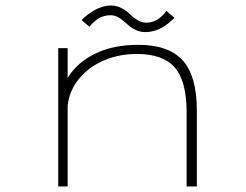

<svg xmlns="http://www.w3.org/2000/svg" viewBox="-20 -674 890 694"><path d="M506 -558Q489 -558 474 -564.2Q459 -570.5 448.2 -579.5Q437.5 -588.5 427.2 -597.5Q417 -606.5 404.8 -612.8Q392.5 -619 379 -619Q365.5 -619 352.5 -614.8Q339.5 -610.5 331.2 -604.2Q323 -598 316.5 -591.8Q310 -585.5 307 -581L304 -577L275 -601Q276 -602.5 281.2 -607.8Q286.5 -613 297 -621Q307.5 -629 319.8 -636.2Q332 -643.5 348.5 -648.8Q365 -654 381 -654Q402 -654 420.2 -644.2Q438.5 -634.5 449.5 -623Q460.5 -611.5 476.2 -601.8Q492 -592 508 -592Q521.5 -592 534.2 -596.5Q547 -601 555 -607.2Q563 -613.5 569.2 -619.8Q575.5 -626 578 -630.5L581 -635L610 -610Q607 -606 599.5 -599.2Q592 -592.5 578.2 -582.2Q564.5 -572 545 -565Q525.5 -558 506 -558ZM190.5 0V-500H224.5V-392.5Q258.5 -448 323.8 -480Q389 -512 480 -512Q589.5 -512 640.5 -455.5Q691.5 -399 691.5 -275.5V0H654.5V-268.5Q654.5 -380 612.2 -429.5Q570 -479 474 -479Q412 -479 357.8 -456.5Q303.5 -434 267 -390.8Q230.5 -347.5 224.5 -291.5V0Z"/></svg>

Font: League Mono Wide Thin
Style: Regular
Weight: 100
Width: 8
Designer: Tyler Finck
Foundry: The League of Moveable Type / Tyler Finck
Version: Version 2.210